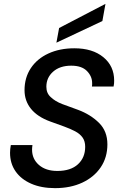

<svg xmlns="http://www.w3.org/2000/svg" viewBox="-20 -962 628 994"><path d="M265 12Q194 12 141.5 -11Q89 -34 60.5 -75Q32 -116 32 -171Q32 -180 33 -190.5Q34 -201 36 -211H148Q147 -204 146.5 -198.5Q146 -193 146 -187Q146 -139 181.5 -108Q217 -77 277 -77Q346 -77 383.5 -111.5Q421 -146 421 -202Q421 -231 407.5 -250Q394 -269 369.5 -282Q345 -295 312 -307Q279 -319 240 -333Q174 -357 140.5 -398.5Q107 -440 107 -495Q107 -560 139.5 -609Q172 -658 230.5 -685Q289 -712 365 -712Q459 -712 515 -666Q571 -620 571 -545Q571 -538 570.5 -530Q570 -522 568 -514H456Q457 -519 457 -523.5Q457 -528 457 -532Q457 -567 430 -594.5Q403 -622 349 -622Q290 -622 255 -591Q220 -560 220 -513Q220 -479 243 -459Q266 -437 303 -423Q340 -409 385 -393Q449 -369 492.5 -326Q536 -283 536 -215Q536 -147 501.5 -96Q467 -45 406 -16.5Q345 12 265 12ZM272 -741 286 -817 526 -942 510 -853Z"/></svg>

Font: Rethink Sans Medium
Style: Italic
Weight: 500
Italic angle: -10°
Designer: The Rethink Sans project authors (Hans Thiessen). DM Sans designed by Colophon Foundry.
Foundry: Rethink Communications LLC
Version: Version 1.001